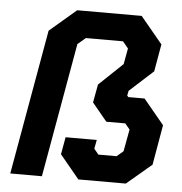

<svg xmlns="http://www.w3.org/2000/svg" viewBox="-51 -749 757 798"><g transform="rotate(5 327.5 -350.0)"><path d="M128 -605 239 -700H508L600 -589L580 -475L481 -385L477 -365L482 -359H550L636 -255L607 -88L503 0H305L224 -98L237 -170H367L360 -133L379 -110H455L482 -133L499 -225L479 -249H400L338 -324L352 -400L451 -494L463 -560L440 -588H285L252 -560L153 0H21Z"/></g></svg>

Font: Chakra Petch
Style: Bold Italic
Weight: 700
Italic angle: -10°
Designer: Katatrad Aksorn Co.,Ltd.
Foundry: Cadson Demak Co.,Ltd.
Version: Version 1.000; ttfautohint (v1.6)